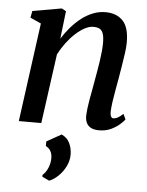

<svg xmlns="http://www.w3.org/2000/svg" viewBox="-57 -602 705 919"><g transform="rotate(5 296.0 -142.5)"><path d="M208 -410.5Q226.5 -440 249.2 -466.2Q272 -492.5 298.2 -512.8Q324.5 -533 353.2 -544.2Q382 -555.5 412.5 -555.5Q465.5 -555.5 496 -524.2Q526.5 -493 526.5 -420Q526.5 -399.5 522.5 -369Q518.5 -338.5 512.8 -305.5Q507 -272.5 502.5 -244Q498 -217.5 492.5 -188Q487 -158.5 483.2 -131.2Q479.5 -104 478.5 -83.5Q478.5 -67 482.8 -59.8Q487 -52.5 494 -52.5Q503.5 -52.5 514.5 -58.2Q525.5 -64 540.5 -78L552.5 -52.5Q547 -44 530.5 -29Q514 -14 488.8 -1.8Q463.5 10.5 430.5 10.5Q406.5 10.5 391.5 2.5Q376.5 -5.5 369.8 -20.2Q363 -35 363.5 -55.5Q364 -68.5 366.2 -88Q368.5 -107.5 372.5 -130.2Q376.5 -153 381 -176.5Q385.5 -200 389 -222Q393 -244 397.2 -268.2Q401.5 -292.5 405.2 -317.2Q409 -342 411.2 -365Q413.5 -388 413.5 -407.5Q413.5 -435.5 408.2 -451.5Q403 -467.5 391.5 -474Q380 -480.5 361 -480.5Q341.5 -480.5 319.5 -468.8Q297.5 -457 275.2 -436.5Q253 -416 233.2 -389.5Q213.5 -363 198.5 -334L152.5 0H44.5L109 -474.5L57 -498L63 -530.5L202.5 -555L223.5 -543.5ZM214 271.5 180 255.5V246.5Q195.5 234 205.5 210.2Q215.5 186.5 215 162Q215 143 206.8 128.8Q198.5 114.5 184 108V85.5L254.5 46Q280 57.5 292.2 81Q304.5 104.5 305.5 134.5Q306.5 165.5 292.5 194Q278.5 222.5 257 243Q235.5 263.5 214 271.5Z"/></g></svg>

Font: Merriweather 48pt Medium
Style: Italic
Weight: 500
Italic angle: -7.8°
Version: Version 2.101